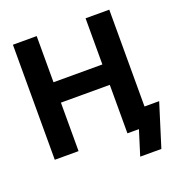

<svg xmlns="http://www.w3.org/2000/svg" viewBox="-154 -856 1064 1141"><g transform="rotate(-20 378.0 -286.0)"><path d="M54.2 0V-727.5H204.6V-435.5H513.7V-727.5H663.6V0H513.7V-306.6H204.6V0ZM537.6 156.2 586.4 0H546.9V-115.2H756.3L671.4 156.2Z"/></g></svg>

Font: Inter Display
Style: Bold
Weight: 700
Designer: Rasmus Andersson
Foundry: rsms
Version: Version 4.001;git-9221beed3